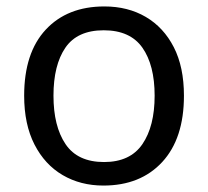

<svg xmlns="http://www.w3.org/2000/svg" viewBox="-20 -566 645 596"><path d="M551 -269Q551 -136 483.5 -63Q416 10 301 10Q230 10 174.5 -22.5Q119 -55 87 -117.5Q55 -180 55 -269Q55 -402 122 -474Q189 -546 304 -546Q377 -546 432.5 -513.5Q488 -481 519.5 -419.5Q551 -358 551 -269ZM146 -269Q146 -174 183.5 -118.5Q221 -63 303 -63Q384 -63 422 -118.5Q460 -174 460 -269Q460 -364 422 -418Q384 -472 302 -472Q220 -472 183 -418Q146 -364 146 -269Z"/></svg>

Font: Noto Sans Gothic
Style: Regular
Weight: 400
Designer: Monotype Design Team
Foundry: Monotype Imaging Inc.
Version: Version 2.001; ttfautohint (v1.8.4.7-5d5b)